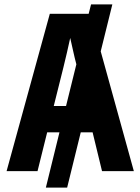

<svg xmlns="http://www.w3.org/2000/svg" viewBox="-20 -780 640 875"><path d="M225 -297 269 -473Q277 -507 285 -540Q293 -573 300 -607Q307 -577 313.5 -547Q320 -517 328 -487L281 -297ZM402 -177 445 0H590L439 -546L492 -760H395L384 -717H207L10 0H151L195 -177H251L189 75H286L348 -177Z"/></svg>

Font: Noto Sans Mono UI
Style: Bold
Weight: 700
Designer: Monotype Design team
Foundry: Monotype Imaging Inc.
Version: 1.000